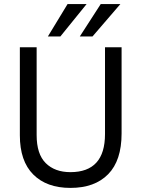

<svg xmlns="http://www.w3.org/2000/svg" viewBox="-20 -908 691 938"><path d="M574 -256Q574 -124 508.5 -57Q443 10 324 10Q208 10 142.5 -55.5Q77 -121 77 -247V-677H159V-248Q159 -155 203.5 -111Q248 -67 324 -67Q493 -67 493 -253V-677H574ZM432 -730H370L472 -888H568ZM275 -730H214L310 -888H403Z"/></svg>

Font: Hind Siliguri Fixed
Style: Regular
Weight: 400
Designer: Jyotish Sonowal
Foundry: Indian Type Foundry
Version: Version 1.001;October 28, 2021;FontCreator 12.0.0.2565 64-bi